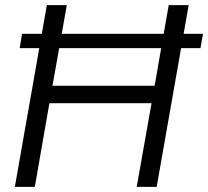

<svg xmlns="http://www.w3.org/2000/svg" viewBox="-20 -730 813 750"><path d="M38 0 163 -710H241L185 -395H584L639 -710H717L592 0H514L572 -327H173L116 0ZM57 -542 66 -598H773L763 -542Z"/></svg>

Font: Livvic
Style: Italic
Weight: 400
Italic angle: -10°
Designer: Jacques Le Bailly, Baron von Fonthausen
Version: Version 1.001; ttfautohint (v1.8.2)